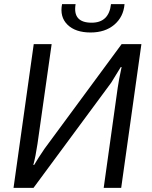

<svg xmlns="http://www.w3.org/2000/svg" viewBox="-20 -902 730 922"><path d="M513 -882H578Q573 -821 529 -783.5Q485 -746 415 -746Q342 -746 304 -783.5Q266 -821 278 -882H343Q328 -793 420 -793Q503 -793 513 -882ZM562 0H478L545 -479Q550 -516 564 -580H560Q520 -514 514 -505L141 0H45L142 -690H228L160 -211Q151 -150 140 -110H144Q160 -138 194 -188L564 -690H659Z"/></svg>

Font: Exo 2.0
Style: Italic
Weight: 400
Italic angle: -8°
Designer: Natanael Gama
Version: Version 1.001;PS 001.001;hotconv 1.0.70;makeotf.lib2.5.58329